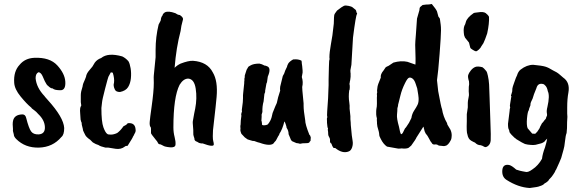

<svg xmlns="http://www.w3.org/2000/svg" viewBox="-20 -712 2910 960"><path d="M78 -388Q105 -421 152 -423Q229 -426 266.5 -385Q304 -344 306.5 -304Q309 -264 286 -261Q253 -260 243 -270Q234 -269 220 -283Q214 -286 204 -306L193 -331Q185 -349 173 -351Q158 -345 158 -321Q162 -274 203 -231Q203 -231 204.5 -228.5Q206 -226 219 -212Q298 -125 301 -72Q301 -38 287 -27Q244 24 175 26Q106 28 61 -17Q49 -29 49 -40Q43 -59 45 -65Q42 -93 45 -107Q51 -139 92 -140Q107 -140 111 -122Q124 -71 135.5 -55Q147 -39 173 -40Q206 -42 204.5 -77Q203 -112 171 -142Q161 -154 151.5 -160.5Q142 -167 139 -170Q138 -173 134 -176Q114 -192 83.5 -229Q53 -266 51 -298Q47 -355 78 -388Z M486 -422Q520 -450 591 -430Q608 -422 622 -406Q629 -395 633 -371Q637 -347 634.5 -321Q632 -295 620.5 -276.5Q609 -258 580 -252Q559 -252 554 -265Q545 -284 550 -298Q553 -319 544 -348Q542 -350 534 -350L522 -328Q520 -324 505.5 -268.5Q491 -213 490 -198.5Q489 -184 487 -172Q487 -103 497 -75.5Q507 -48 517 -42Q520 -39 534.5 -39Q549 -39 566 -47Q581 -58 594 -76Q594 -80 611 -88L619 -96Q656 -100 658 -64Q660 -54 652 -42Q647 -30 645 -29Q645 -25 618 17Q608 17 604 21Q585 36 558 32Q555 31 552 31Q549 31 521 26H507Q481 20 472 13Q460 10 444 0L430 -14Q427 -15 417.5 -23.5Q408 -32 406.5 -36.5Q405 -41 399.5 -50.5Q394 -60 394 -68L389 -88Q389 -100 386 -103Q386 -105 383 -114Q383 -125 381 -144Q378 -175 386 -183Q387 -183 384 -201V-237Q384 -253 393 -280Q394 -293 405 -315L410 -328Q412 -344 427 -361L442 -379L454 -399Q466 -415 486 -422Z M1045 -61 1044 -31Q1044 -14 1046.5 -5.5Q1049 3 1049 10Q1049 26 993 5Q991 6 983 4.5Q975 3 972.5 1Q970 -1 966 -3Q951 -7 952 -20Q951 -25 948.5 -31Q946 -37 946.5 -48Q947 -59 945 -80.5Q943 -102 944 -105Q952 -152 956 -169Q966 -221 958.5 -269Q951 -317 921 -319Q897 -319 878 -288Q847 -227 847 -75Q847 -50 853 -27Q859 -4 857.5 11.5Q856 27 829.5 24.5Q803 22 795 16L783 10Q771 10 768 -1Q766 -5 759 -13L741 -36Q734 -44 735 -50V-68L734 -75Q727 -82 728.5 -102Q730 -122 738 -178Q749 -256 749 -297Q748 -335 749 -335L758 -426V-463Q758 -527 773 -589Q778 -600 780.5 -603.5Q783 -607 784 -612Q785 -628 795 -638L793 -637Q795 -644 804 -650Q821 -659 857 -646Q864 -641 867 -640Q873 -637 879 -637Q897 -625 895 -615Q895 -613 887 -583Q883 -561 883 -557Q861 -474 853 -373Q866 -386 883 -394Q922 -409 945 -408Q1017 -403 1044 -350Q1070 -307 1063 -227Q1062 -209 1045 -61Z M1491 -277 1492 -258Q1492 -255 1498 -195V-183Q1498 -159 1506 -111Q1506 -90 1527 -38Q1532 -35 1534 -24L1533 -14Q1535 -9 1528 -3Q1528 4 1509 4Q1490 4 1485 6Q1480 8 1469 4Q1465 6 1445 -4Q1436 -6 1431 -22L1423 -41Q1423 -59 1413 -73Q1413 -78 1408.5 -91Q1404 -104 1402 -105Q1392 -65 1377 -43Q1377 -38 1371 -31L1361 -12Q1361 -10 1352 -1Q1346 12 1325 12Q1306 12 1279 2Q1272 1 1251 -7Q1245 -6 1232.5 -10.5Q1220 -15 1218 -15Q1215 -18 1204 -25L1187 -43Q1186 -44 1183.5 -52.5Q1181 -61 1182 -64.5Q1183 -68 1182 -75Q1181 -82 1183 -89Q1183 -109 1187 -133Q1186 -136 1186 -140Q1186 -144 1190 -155Q1189 -160 1189 -162L1194 -201Q1194 -215 1195 -221V-236Q1196 -240 1196 -247L1201 -295Q1201 -306 1202 -309V-319Q1204 -321 1204 -335L1213 -363L1220 -375Q1221 -379 1231 -384Q1247 -394 1277 -394Q1289 -392 1303 -384Q1306 -385 1317 -380Q1337 -371 1319 -329Q1315 -302 1315 -301Q1311 -293 1311 -288Q1305 -256 1305 -254Q1309 -258 1302 -242L1298 -205Q1291 -181 1292 -152L1288 -139Q1289 -134 1287 -108Q1289 -105 1289 -101L1290 -93Q1289 -90 1291 -87.5Q1293 -85 1302.5 -85.5Q1312 -86 1319 -90Q1333 -107 1338 -125.5Q1343 -144 1343 -147Q1360 -190 1364 -197Q1369 -224 1381 -259Q1379 -264 1381 -279L1394 -332Q1403 -347 1403 -350.5Q1403 -354 1415 -378Q1415 -382 1421 -394Q1428 -405 1446 -415H1449Q1471 -417 1487 -409Q1489 -405 1489 -395Q1491 -385 1493 -359V-349L1489 -327Q1497 -302 1491 -277Z M1642 -535 1649 -594 1650 -625Q1650 -638 1655 -645L1665 -659Q1692 -680 1700 -683Q1708 -686 1723.5 -682.5Q1739 -679 1742 -676L1753 -667Q1762 -662 1762 -651Q1767 -645 1765 -642Q1759 -635 1745 -524L1737 -388L1732 -361Q1732 -348 1733 -346V-328Q1731 -308 1729 -303Q1729 -298 1727 -292Q1729 -290 1729 -276.5Q1729 -263 1726 -260Q1724 -244 1724 -229.5Q1724 -215 1726.5 -199.5Q1729 -184 1728 -169L1732 -131V-116Q1734 -98 1734 -87L1739 -35L1743 -8Q1746 9 1740.5 25Q1735 41 1724 45Q1693 58 1656 28H1648Q1641 20 1637 6Q1629 2 1630 -8Q1631 -18 1626 -26Q1621 -34 1621 -40Q1621 -53 1619 -63L1620 -71Q1617 -74 1617 -80L1615 -98V-106Q1615 -114 1614.5 -117Q1614 -120 1617 -127Q1614 -131 1616 -156Q1622 -233 1622 -262L1623 -286V-315Q1624 -339 1624.5 -376Q1625 -413 1628 -416L1627 -425Q1627 -449 1634.5 -490.5Q1642 -532 1642 -535Z M1967 -171Q1967 -158 1965 -139Q1963 -120 1975 -78Q1980 -49 1985 -41Q1992 -41 1998 -56Q1998 -57 2005 -70Q2008 -71 2025 -98Q2031 -110 2037 -122Q2040 -143 2051 -159.5Q2062 -176 2068 -188.5Q2074 -201 2073 -222Q2073 -230 2066 -270Q2064 -275 2058.5 -292.5Q2053 -310 2044.5 -317.5Q2036 -325 2027 -324Q2018 -323 2005 -296Q1989 -264 1982 -234Q1975 -204 1973 -198Q1970 -189 1970 -182ZM2093 -687Q2114 -690 2118.5 -689.5Q2123 -689 2139 -692Q2160 -667 2165 -655L2172 -629Q2180 -621 2180 -614Q2182 -599 2183.5 -588.5Q2185 -578 2185 -560Q2185 -534 2178 -442.5Q2171 -351 2165 -311L2171 -256Q2186 -174 2190 -167Q2196 -129 2215 -97L2217 -89L2232 -64Q2239 -49 2238.5 -34Q2238 -19 2235 -13Q2221 15 2207 17Q2200 20 2185 17Q2172 17 2166 11Q2163 11 2158 10Q2143 13 2139 3Q2133 -3 2125.5 -18.5Q2118 -34 2108 -45L2103 -56Q2099 -74 2098.5 -74.5Q2098 -75 2097 -79L2062 -24Q2060 -17 2036 16L2023 27Q2011 33 1988 30Q1986 31 1971 31L1915 21Q1897 9 1884 -17Q1876 -31 1876 -40Q1876 -50 1867 -79L1865 -94V-100L1864 -114Q1866 -118 1862 -131L1861 -140V-157Q1861 -163 1864 -180Q1865 -193 1864.5 -209.5Q1864 -226 1865 -233Q1863 -243 1866 -250Q1864 -257 1867 -274Q1867 -285 1884 -324Q1881 -340 1898 -360Q1898 -361 1908 -375Q1911 -378 1923 -383L1947 -399Q1985 -410 2017 -403L2057 -389Q2059 -404 2056 -488Q2056 -500 2059.5 -540.5Q2063 -581 2065 -619L2077 -661Q2077 -672 2081 -677Z M2349 -647Q2350 -648 2368 -650Q2397 -655 2408.5 -646.5Q2420 -638 2425 -628Q2427 -596 2416 -545Q2405 -512 2397 -496L2387 -481Q2384 -473 2374 -464Q2364 -455 2359.5 -455.5Q2355 -456 2344.5 -462.5Q2334 -469 2332 -472Q2331 -475 2330 -479L2325 -499L2305 -524Q2299 -536 2299 -548Q2296 -576 2306 -591Q2306 -593 2309 -601Q2314 -623 2349 -647ZM2319 -198Q2319 -207 2322.5 -222.5Q2326 -238 2324.5 -244Q2323 -250 2324 -278Q2327 -290 2325 -305Q2318 -327 2321 -337Q2324 -347 2334 -359.5Q2344 -372 2356 -377Q2368 -382 2392 -376Q2398 -373 2412 -356Q2415 -353 2419.5 -333Q2424 -313 2425.5 -289.5Q2427 -266 2428 -221.5Q2429 -177 2432 -102.5Q2435 -28 2433.5 -10Q2432 8 2420.5 17.5Q2409 27 2400.5 21.5Q2392 16 2383 14Q2367 14 2355 1Q2351 0 2336 -8.5Q2321 -17 2317 -40Q2312 -50 2314 -105V-141L2319 -175Z M2662 -271Q2660 -264 2650 -241L2643 -219L2635 -202Q2632 -196 2632 -185Q2624 -166 2624 -161Q2618 -154 2615 -120.5Q2612 -87 2618 -71L2641 -44L2656 -43L2666 -53Q2680 -72 2680 -77Q2681 -78 2690 -96Q2695 -100 2698.5 -105.5Q2702 -111 2709 -118Q2710 -121 2712 -128Q2717 -133 2714.5 -145.5Q2712 -158 2717 -177Q2730 -234 2719 -256Q2716 -273 2708.5 -282Q2701 -291 2695 -292Q2669 -298 2662 -271ZM2646 -388Q2689 -384 2706 -379Q2723 -374 2745 -360Q2765 -351 2778 -339.5Q2791 -328 2796 -324Q2831 -300 2822 -249Q2816 -218 2816 -175V-144L2817 -128Q2815 -104 2815 -71Q2813 -49 2813 -47Q2808 -35 2805 -6Q2802 23 2798 35L2786 78Q2779 96 2761 135Q2756 142 2756 144Q2756 146 2747 159.5Q2738 173 2734 176.5Q2730 180 2725 186Q2725 189 2717.5 195.5Q2710 202 2703 205Q2696 214 2678 219Q2671 223 2629 228Q2571 225 2512 187Q2489 172 2491.5 139.5Q2494 107 2526 113Q2539 116 2561 136Q2582 143 2592.5 144.5Q2603 146 2606 147Q2619 152 2642 135Q2671 116 2690 82Q2693 56 2705 25Q2713 -1 2716 -19L2706 -9Q2706 -6 2698 -1Q2690 4 2685 5L2658 12Q2646 14 2633.5 12.5Q2621 11 2619 11L2605 8Q2594 4 2562 -16Q2557 -21 2553 -23Q2535 -39 2527 -52Q2528 -53 2525 -63Q2520 -68 2520 -93L2528 -157Q2528 -166 2531 -175Q2528 -184 2531 -195L2537 -232Q2534 -231 2535 -235Q2536 -239 2538 -244.5Q2540 -250 2541 -255Q2541 -271 2544.5 -280.5Q2548 -290 2552 -302Q2560 -326 2566 -337Q2566 -340 2571 -349.5Q2576 -359 2583 -364Q2614 -388 2646 -388Z"/></svg>

Font: Caveat Brush
Style: Regular
Weight: 400
Designer: Pablo Impallari
Foundry: Creative Lab NY
Version: Version 1.096; ttfautohint (v1.3)